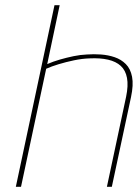

<svg xmlns="http://www.w3.org/2000/svg" viewBox="-20 -720 531 740"><path d="M162 -473 210 -700H190L41 0H61L158 -455Q178 -464 206 -472.5Q234 -481 265 -487.5Q296 -494 325 -495Q366 -497 396.5 -490Q427 -483 445.5 -466Q464 -449 469.5 -419.5Q475 -390 466 -347L392 0H411L485 -346Q495 -393 489 -424Q483 -455 465 -473Q447 -491 422 -499.5Q397 -508 369 -510Q341 -512 315 -510Q290 -509 263.5 -503.5Q237 -498 211 -490.5Q185 -483 162 -473Z"/></svg>

Font: Advent Pro Thin
Style: Italic
Weight: 250
Italic angle: -12°
Version: Version 3.000